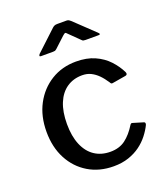

<svg xmlns="http://www.w3.org/2000/svg" viewBox="-138 -842 822 948"><g transform="rotate(-20 272.5 -368.0)"><path d="M297 -540Q353 -540 394.5 -521.5Q436 -503 464.5 -472.5Q493 -442 510 -407Q516 -393 503 -390L432 -378Q423 -376 419 -386Q402 -412 385 -429Q368 -446 348 -456Q328 -466 302 -466Q256 -466 221.5 -442.5Q187 -419 168.5 -374Q150 -329 150 -265Q150 -201 169 -155.5Q188 -110 223 -86.5Q258 -63 306 -63Q353 -63 385 -87Q417 -111 444 -155Q447 -159 449.5 -160Q452 -161 458 -159L511 -143Q519 -140 515 -128Q503 -103 483.5 -78Q464 -53 437.5 -33.5Q411 -14 376 -2Q341 10 297 10Q222 10 164.5 -24.5Q107 -59 74.5 -120.5Q42 -182 42 -263Q42 -345 75 -407Q108 -469 165.5 -504.5Q223 -540 297 -540ZM359 -631 307 -682Q299 -691 295.5 -691Q292 -691 282 -682L227 -631Q221 -626 217.5 -625Q214 -624 207 -624H145Q138 -624 137.5 -627.5Q137 -631 142 -637L247 -735Q252 -740 258 -743Q264 -746 274 -746H323Q331 -746 335.5 -742.5Q340 -739 344 -736L448 -637Q462 -624 446 -624H379Q373 -624 368 -625Q363 -626 359 -631Z"/></g></svg>

Font: Libre Franklin Medium
Style: Regular
Weight: 500
Designer: Pablo Impallari, Rodrigo Fuenzalida, Nhung Nguyen
Foundry: Impallari Type
Version: Version 3.000